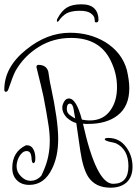

<svg xmlns="http://www.w3.org/2000/svg" viewBox="-20 -749 641 891"><path d="M358 -729Q399 -729 418 -709.5Q437 -690 437 -658Q437 -645 427 -645Q421 -645 420 -649.5Q419 -654 419 -661Q418 -675 401.5 -687Q385 -699 351 -699Q322 -699 300.5 -692Q279 -685 259 -661Q257 -657 253 -652.5Q249 -648 247 -648Q243 -648 244 -654Q244 -660 248 -665Q266 -699 290.5 -714Q315 -729 358 -729ZM493 122Q422 122 389 71Q365 33 353 -47L334 -178Q311 -184 289 -204Q269 -226 269 -249Q269 -263 278 -278Q286 -292 300 -292Q334 -292 360 -194Q370 -192 379 -191Q388 -190 396 -190Q460 -190 493 -238Q523 -280 523 -345Q523 -409 493 -469Q442 -573 310 -573Q227 -573 161 -532Q92 -490 52 -420Q40 -397 20 -338Q16 -323 7 -323Q0 -323 0 -333Q0 -438 102 -519Q198 -597 305 -597Q396 -597 468 -554Q547 -505 569 -423Q574 -401 577 -380Q580 -359 580 -339Q580 -255 525 -213Q474 -174 390 -174Q383 -174 376.5 -174Q370 -174 365 -175Q427 104 505 104Q576 104 576 22Q576 -56 518 -84Q511 -86 503.5 -88Q496 -90 489 -91Q466 -97 466 -102Q466 -109 482 -109Q534 -109 565 -67Q595 -27 595 25Q595 71 568 97Q540 122 493 122ZM116 109Q80 109 59 88Q37 67 37 30Q37 -45 101 -75H104Q126 -75 136 -54Q144 -38 144 -15Q144 8 135 8Q127 8 126 -20Q123 -48 104 -48Q84 -48 69 -22Q57 0 57 23Q57 49 77 69Q97 90 121 90Q151 90 172 66Q173 64 175 59.5Q177 55 181 46Q211 -19 211 -96Q211 -116 209 -137Q207 -158 203 -181Q198 -216 182 -300Q178 -320 169.5 -354.5Q161 -389 149 -438Q150 -448 158 -448Q195 -448 204 -417Q207 -399 209.5 -382Q212 -365 216 -348Q233 -269 241.5 -208Q250 -147 250 -104Q250 -24 222 33Q186 109 116 109ZM329 -199Q328 -205 326 -215.5Q324 -226 322 -240Q318 -268 304 -268Q290 -268 290 -243Q290 -224 307 -213Q311 -210 316.5 -206.5Q322 -203 329 -199Z"/></svg>

Font: Ole
Style: Regular
Weight: 400
Designer: Robert E. Leuschke
Foundry: Robert E. Leuschke
Version: Version 1.010; ttfautohint (v1.8.3)